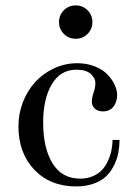

<svg xmlns="http://www.w3.org/2000/svg" viewBox="-20 -669 501 697"><path d="M211.9 -545.9Q194.3 -563.5 194.3 -588.9Q194.3 -614.3 211.9 -631.8Q229.5 -649.4 254.9 -649.4Q280.3 -649.4 297.9 -631.8Q315.4 -614.3 315.4 -588.9Q315.4 -563.5 297.9 -545.9Q280.3 -528.3 254.9 -528.3Q229.5 -528.3 211.9 -545.9ZM46.9 -210.9Q46.9 -256.3 63.2 -298.3Q79.6 -340.3 107.9 -371.3Q136.2 -402.3 176 -420.9Q215.8 -439.5 260.7 -439.5Q295.9 -439.5 325 -427.7Q354 -416 370.8 -397.9Q387.7 -379.9 396.5 -360.6Q405.3 -341.3 405.3 -323.7Q405.3 -299.8 392.1 -282.2Q378.9 -264.6 353.5 -264.6Q335.4 -264.6 324.5 -274.4Q313.5 -284.2 313.5 -299.8Q313.5 -315.4 319.8 -333Q326.2 -350.1 326.2 -367.7Q326.2 -385.7 309.1 -400.9Q292 -416 257.3 -416Q199.7 -416 168.2 -363.3Q136.7 -310.5 136.7 -224.6Q136.7 -130.9 170.9 -75.7Q205.1 -20.5 271.5 -20.5Q297.4 -20.5 318.1 -29.8Q338.9 -39.1 351.6 -53.5Q364.3 -67.9 372.8 -86.9Q381.3 -106 384.8 -124.3Q388.2 -142.6 388.7 -161.1H414.1Q413.6 -137.7 409.9 -116.2Q406.2 -94.7 395.3 -71.5Q384.3 -48.3 367.7 -31.2Q351.1 -14.2 322.5 -3.2Q293.9 7.8 256.8 7.8Q162.6 7.8 104.7 -52.7Q46.9 -113.3 46.9 -210.9Z"/></svg>

Font: Theano Didot
Style: Regular
Weight: 400
Designer: Alexey Kryukov
Version: Version 2.0